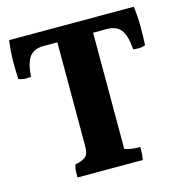

<svg xmlns="http://www.w3.org/2000/svg" viewBox="-99 -785 787 830"><g transform="rotate(-15 295.0 -370.0)"><path d="M573 -695Q579 -648 579 -603Q579 -558 577 -522Q562 -516 547 -516Q532 -516 523 -517Q518 -582 497.5 -607Q477 -632 436 -632H374V-112Q401 -102 443 -102Q443 -96 443 -82Q443 -68 439 -45H147Q147 -52 147 -68Q147 -84 153 -102Q183 -107 198.5 -119.5Q214 -132 214 -162V-632H152Q111 -632 90.5 -607Q70 -582 65 -517Q56 -516 41.5 -516Q27 -516 10 -522Q8 -554 8 -598.5Q8 -643 15 -695Z"/></g></svg>

Font: Halant
Style: Bold
Weight: 700
Designer: Hitesh Malaviya (Devanagari), Satya Rajpurohit (Latin)
Foundry: Indian Type Foundry
Version: Version 1.101;PS 1.0;hotconv 1.0.78;makeotf.lib2.5.61930; tt